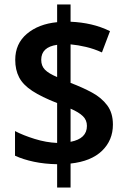

<svg xmlns="http://www.w3.org/2000/svg" viewBox="-20 -779 568 857"><path d="M235 -46Q179 -47 131.5 -57Q84 -67 47 -84V-194Q83 -175 134.5 -159Q186 -143 235 -141V-319Q166 -346 124.5 -373Q83 -400 65.5 -433.5Q48 -467 48 -512Q48 -584 100 -628Q152 -672 235 -680V-759H295V-682Q343 -680 386.5 -670Q430 -660 471 -640L435 -545Q400 -561 364 -569.5Q328 -578 295 -581V-409Q348 -389 390.5 -366Q433 -343 458.5 -309Q484 -275 484 -223Q484 -153 435.5 -106Q387 -59 295 -49V58H235ZM235 -579Q164 -569 164 -512Q164 -485 180.5 -468Q197 -451 235 -435ZM295 -146Q368 -160 368 -217Q368 -243 350 -260.5Q332 -278 295 -294Z"/></svg>

Font: Noto Sans Gurmukhi UI SemiCondensed SemiBold
Style: Regular
Weight: 600
Width: 4
Designer: Jelle Bosma - Monotype Design Team
Foundry: Monotype Imaging Inc.
Version: Version 2.004; ttfautohint (v1.8.4.7-5d5b)